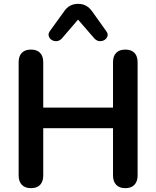

<svg xmlns="http://www.w3.org/2000/svg" viewBox="-20 -971 813 999"><path d="M141 8Q110 8 93.5 -9.5Q77 -27 77 -58V-647Q77 -679 93.5 -696Q110 -713 141 -713Q172 -713 188.5 -696Q205 -679 205 -647V-411H568V-647Q568 -679 584.5 -696Q601 -713 632 -713Q663 -713 679.5 -696Q696 -679 696 -647V-58Q696 -27 679.5 -9.5Q663 8 632 8Q601 8 584.5 -9.5Q568 -27 568 -58V-304H205V-58Q205 -27 189 -9.5Q173 8 141 8ZM302 -771Q290 -758 275 -757Q260 -756 248.5 -763.5Q237 -771 233.5 -783.5Q230 -796 240 -810L313 -911Q327 -932 345.5 -941.5Q364 -951 386 -951Q409 -951 427 -941.5Q445 -932 460 -911L532 -810Q543 -796 539.5 -783.5Q536 -771 524.5 -763.5Q513 -756 498 -757Q483 -758 471 -771L386 -869Z"/></svg>

Font: Nunito ExtraLight
Style: Regular
Weight: 200
Designer: Vernon Adams
Foundry: Vernon Adams
Version: Version 3.602